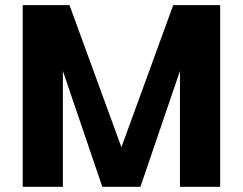

<svg xmlns="http://www.w3.org/2000/svg" viewBox="-20 -715 929 735"><path d="M220.7 0V-443.4L371.6 0H517.6L668.9 -443.4V0H822.8V-695.3H643.1L444.8 -151.4L246.1 -695.3H66.9V0Z"/></svg>

Font: Estedad-VF-FD Black
Style: Regular
Weight: 900
Designer: Amin Abedi
Version: Version 4.000